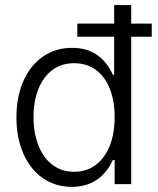

<svg xmlns="http://www.w3.org/2000/svg" viewBox="-20 -727 622 758"><path d="M44.9 -263.7Q44.9 -345.2 72.5 -407.5Q100.1 -469.7 149.9 -503.9Q199.7 -538.1 264.6 -538.1Q377 -538.1 425.8 -431.6H430.7V-582H285.2V-633.8H430.7V-707H498V-633.8H579.1V-582H498V0H432.6V-95.7H425.8Q376 10.7 263.7 10.7Q199.2 10.7 149.7 -23.4Q100.1 -57.6 72.5 -119.9Q44.9 -182.1 44.9 -263.7ZM432.6 -264.6Q432.6 -327.6 413.8 -375.7Q395 -423.8 358.9 -450.7Q322.8 -477.5 272.5 -477.5Q221.7 -477.5 185.5 -449.7Q149.4 -421.9 130.9 -373.8Q112.3 -325.7 112.3 -264.6Q112.3 -203.1 131.1 -154.3Q149.9 -105.5 186 -77.1Q222.2 -48.8 272.5 -48.8Q322.3 -48.8 358.4 -76.2Q394.5 -103.5 413.6 -152.3Q432.6 -201.2 432.6 -264.6Z"/></svg>

Font: Pretendard GOV Light
Style: Regular
Weight: 300
Designer: Base glyphs from Inter by Rasmus Andersson; Hangeul glyphs from Noto Sans CJK(Source Han Sans) by Jang Soo-young and Kan
Foundry: Kil Hyung-jin
Version: Version 1.309